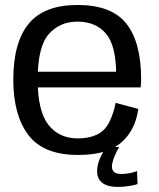

<svg xmlns="http://www.w3.org/2000/svg" viewBox="-20 -618 638 772"><path d="M293 5V-61.5Q217 -61.5 174.2 -116.8Q131.5 -172 131.5 -297.5Q131.5 -430 175.8 -480.5Q220 -531 291.5 -531Q365 -531 406 -482.8Q447 -434.5 447 -318.5L452.5 -329.5H120.5V-266.5H545.5Q547.5 -281.5 547.5 -299Q547.5 -447.5 488.2 -522.8Q429 -598 291.5 -598Q157.5 -598 95.5 -522.8Q33.5 -447.5 33.5 -297.5Q33.5 -155 94.2 -75Q155 5 293 5ZM293 -61.5V5Q368 5 416.8 -14.5Q465.5 -34 496.5 -76.5Q527.5 -119 536 -180L445 -204.5Q436.5 -161 418.8 -126Q401 -91 368.8 -76.2Q336.5 -61.5 293 -61.5ZM452.5 133.5Q470 133.5 486.8 131.5Q503.5 129.5 516 126.8Q528.5 124 533 122L531 70Q526 72 515.2 75Q504.5 78 491.8 79.8Q479 81.5 467 81.5Q448 81.5 439 73.8Q430 66 430 52Q430 40 435.2 24.5Q440.5 9 447.5 -5.2Q454.5 -19.5 459.5 -27H408.5Q402 -19 393 -3.5Q384 12 377.2 31.2Q370.5 50.5 370.5 71Q370.5 94.5 382 108.2Q393.5 122 412.2 127.8Q431 133.5 452.5 133.5Z"/></svg>

Font: Anybody UltraCondensed Thin
Style: Regular
Weight: 400
Version: Version 1.111